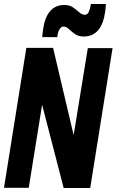

<svg xmlns="http://www.w3.org/2000/svg" viewBox="-23 -941 584 962"><path d="M-3 0 109 -701H243L346 -264L417 -700H541L429 1H296L188 -416L121 0ZM189 -755Q189 -765 190.5 -775Q192 -785 193 -794Q210 -916 300 -916Q326 -916 343.5 -903.5Q361 -891 374.5 -879Q388 -867 402 -867Q416 -867 422.5 -883Q429 -899 431 -913Q432 -917 432 -921H508Q507 -911 506 -901.5Q505 -892 504 -883Q487 -758 396 -758Q370 -758 352.5 -770.5Q335 -783 322 -795.5Q309 -808 296 -808Q283 -808 274.5 -793Q266 -778 265 -762Q265 -761 264.5 -758Q264 -755 264 -755Z"/></svg>

Font: Georama SemiCondensed
Style: Bold Italic
Weight: 700
Width: 4
Italic angle: -9°
Designer: Jean-Baptiste Levee
Foundry: Production Type
Version: Version 1.000